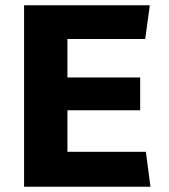

<svg xmlns="http://www.w3.org/2000/svg" viewBox="-20 -706 640 726"><path d="M71 0V-686H546.5L529 -558.5H235V-413H510V-289H235V-132H531.5L549 0Z"/></svg>

Font: Chivo Mono Medium
Style: Regular
Weight: 500
Monospace: yes
Designer: Hector Gatti
Foundry: Omnibus-Type
Version: Version 1.008